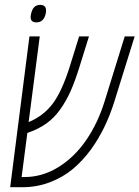

<svg xmlns="http://www.w3.org/2000/svg" viewBox="-20 -782 582 802"><path d="M147.5 -761.7Q172.4 -761.7 172.4 -737.8Q172.4 -731.9 170.9 -724.6Q162.6 -688.5 131.8 -688.5Q107.9 -688.5 107.9 -710.9Q107.9 -716.8 109.9 -724.6Q117.7 -761.7 147.5 -761.7ZM73.7 0H22.5L103 -629.9H146L99.6 -272Q162.1 -297.9 200.7 -349.6Q239.3 -401.4 272 -505.9L310.5 -629.9H351.6L313 -505.9Q293.9 -444.3 275.4 -402.3Q256.8 -360.4 231.4 -324.7Q206.1 -289.1 172.9 -265.6Q139.6 -242.2 94.2 -226.6L70.3 -42.5H82.5Q157.2 -42.5 224.4 -84.2Q291.5 -126 340.1 -196.8Q388.7 -267.6 417 -358.9L501 -629.9H542.5L458 -358.9Q422.4 -244.1 360.4 -158.2Q325.7 -110.8 284.7 -76.4Q243.7 -42 189.2 -21Q134.8 0 73.7 0Z"/></svg>

Font: Open Sans Hebrew Condensed Light
Style: Italic
Weight: 300
Width: 3
Italic angle: -12°
Foundry: Ascender Corporation, Yanek Iontef
Version: Version 2.001;PS 002.001;hotconv 1.0.70;makeotf.lib2.5.58329